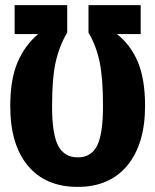

<svg xmlns="http://www.w3.org/2000/svg" viewBox="-20 -713 606 749"><path d="M283.2 16.1Q157.7 16.1 88.9 -66.4Q20 -148.9 20 -298.8Q20 -402.3 48.1 -469Q76.2 -535.6 128.9 -580.1H37.1V-692.9H242.2V-585.9Q211.4 -534.2 197.3 -471.2Q183.1 -408.2 183.1 -298.8Q183.1 -189.5 207 -144.3Q231 -99.1 283.2 -99.1Q335.4 -99.1 358.6 -144.3Q381.8 -189.5 381.8 -299.8Q381.8 -409.2 368.4 -472.4Q355 -535.6 325.2 -585.9V-692.9H528.8V-580.1H436Q489.3 -538.6 517.6 -471.7Q545.9 -404.8 545.9 -299.8Q545.9 -151.4 476.8 -67.6Q407.7 16.1 283.2 16.1Z"/></svg>

Font: Fira Sans Compressed
Style: Bold
Weight: 700
Width: 1
Designer: Carrois Corporate & Edenspiekermann AG
Foundry: Carrois Corporate GbR & Edenspiekermann AG
Version: Version 4.203;PS 004.203;hotconv 1.0.88;makeotf.lib2.5.64775